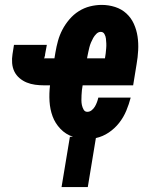

<svg xmlns="http://www.w3.org/2000/svg" viewBox="-20 -558 640 783"><path d="M231 205 265 0H278Q248 -10 226.5 -32.5Q205 -55 194.5 -83.5Q184 -112 182 -144.5Q180 -177 184 -210H160Q141 -210 123 -212.5Q105 -215 89 -221.5Q73 -228 59.5 -239.5Q46 -251 38.5 -266.5Q31 -282 29.5 -300.5Q28 -319 31 -337L37 -375H171L164 -337Q164 -334 163.5 -331.5Q163 -329 162 -327Q162 -326 161.5 -325Q161 -324 161 -323Q161 -323 161 -322.5Q161 -322 161 -322Q161 -322 161 -321.5Q161 -321 160 -321Q160 -321 160 -321Q160 -321 160 -321Q160 -321 159.5 -321Q159 -321 159 -321Q159 -320 159.5 -320Q160 -320 160 -320H202L206 -344Q210 -368 216.5 -391.5Q223 -415 234.5 -437Q246 -459 263 -479Q280 -499 301.5 -512.5Q323 -526 347 -532Q371 -538 395 -538Q423 -538 449.5 -529.5Q476 -521 495.5 -503Q515 -485 526 -460.5Q537 -436 541 -409Q545 -382 543.5 -353Q542 -324 537 -296L523 -210H317Q315 -200 314 -190Q313 -180 312.5 -169.5Q312 -159 312 -149Q312 -139 314 -129.5Q316 -120 321 -111Q326 -102 336 -102Q346 -102 354 -108.5Q362 -115 367 -123.5Q372 -132 375.5 -141.5Q379 -151 381 -160H513Q506 -133 495 -106.5Q484 -80 466 -57Q448 -34 423.5 -17.5Q399 -1 371 5L338 205ZM335 -320H408Q410 -330 411 -340Q412 -350 413 -360.5Q414 -371 413.5 -381Q413 -391 412 -400.5Q411 -410 406 -419Q401 -428 391 -428Q381 -428 373 -420Q365 -412 360 -403Q355 -394 351 -384.5Q347 -375 344.5 -365Q342 -355 340 -345.5Q338 -336 336 -326Z"/></svg>

Font: Iosevka Slab XBdExObl
Style: Regular
Weight: 800
Width: 7
Italic angle: -9°
Monospace: yes
Designer: Belleve Invis
Foundry: Belleve Invis
Version: Version 11.1.0; ttfautohint (v1.8.3)